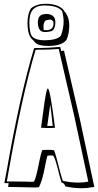

<svg xmlns="http://www.w3.org/2000/svg" viewBox="-20 -965 521 1020"><path d="M404 -333 481 28Q441 35 417 35Q371 35 327 25Q321 9 313 7Q312 6 311 6Q308 5 307 5Q298 -23 285 -76Q269 -138 260 -139Q254 -139 247 -139Q239 -138 232 -138Q228 -128 213 -51Q202 0 187 29Q185 29 181 30Q173 31 165 31Q160 31 76 29L23 28L26 8H3L17 -66Q86 -459 161 -709Q175 -711 191 -710Q231 -710 300 -716Q304 -698 305 -694Q308 -694 312 -695Q318 -696 320 -696Q322 -686 403 -337Q404 -334 404 -333ZM449 -1 374 -351Q365 -391 292 -705Q247 -701 205 -701H184Q172 -701 169 -700Q96 -455 23 -39Q18 -8 16 -2Q18 -1 18 -1H42Q78 -1 121 0Q139 1 145 1Q156 1 158 0L161 -1Q173 -23 189 -108Q197 -150 205 -168Q214 -168 225 -169Q231 -169 234 -169H247Q251 -169 267 -167Q275 -150 300 -50Q308 -20 314 -4H315Q355 5 397 5Q423 5 449 0ZM333 -753 332 -752Q308 -721 237 -721Q189 -721 171 -735Q163 -742 157 -751Q126 -771 126 -845Q127 -894 145 -921Q176 -945 222 -945Q294 -944 320 -909V-907Q347 -880 348 -831Q348 -785 333 -753ZM304 -777Q318 -815 318 -850Q318 -876 310 -906Q286 -936 216 -936Q152 -936 140 -884Q136 -867 136 -845Q136 -788 152 -770Q171 -751 216 -751Q288 -752 304 -777ZM272 -286Q263 -286 246 -285Q230 -285 222 -285Q217 -285 209 -286Q202 -286 198 -286Q202 -315 209 -367Q225 -494 234 -495Q246 -495 272 -288Q272 -287 272 -286ZM198 -885Q212 -891 228 -891Q273 -889 274 -849Q274 -805 251 -799Q245 -797 226 -795H216Q181 -796 181 -848Q182 -875 198 -885ZM222 -856 223 -857Q211 -846 211 -825Q211 -812 212 -805H232Q261 -808 264 -834Q264 -839 264 -849Q256 -860 248 -861Q236 -861 222 -856ZM231 -296H260Q257 -325 252 -371Q248 -399 247 -410Q245 -398 241 -367Q234 -318 231 -296Z"/></svg>

Font: Londrina Shadow
Style: Regular
Weight: 400
Designer: Marcelo Magalhaes
Foundry: Marcelo Magalhães
Version: Version 1.001 2011